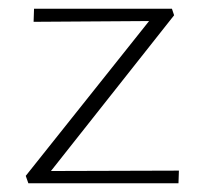

<svg xmlns="http://www.w3.org/2000/svg" viewBox="-20 -420 463 440"><path d="M39 -17 333 -386 355 -372 57 -370 58 -400H374L379 -385L84 -12L64 -28L390 -29L389 0H45Z"/></svg>

Font: Ysabeau Office ExtraLight
Style: Regular
Weight: 250
Designer: Christian Thalmann (Catharsis Fonts)
Version: Version 2.001;gftools[0.9.30]; featfreeze: tnum,lnum,ss02